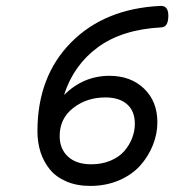

<svg xmlns="http://www.w3.org/2000/svg" viewBox="-20 -610 640 641"><path d="M105 -171.9Q105 -134.8 115.2 -102.5Q125.5 -70.3 146.2 -44.7Q167 -19 201.7 -4.2Q236.3 10.7 281.2 10.7Q333.5 10.7 377 -7.8Q420.4 -26.4 447.8 -56.9Q475.1 -87.4 490.2 -125Q505.4 -162.6 505.4 -201.7Q505.4 -271.5 460.9 -314.2Q416.5 -356.9 345.2 -356.9Q258.8 -356.9 193.8 -293Q225.6 -392.6 306.6 -452.1Q387.7 -511.7 518.6 -518.6Q542 -519.5 542 -557.6Q542 -591.3 516.1 -590.3Q329.1 -581.5 217 -468Q105 -354.5 105 -171.9ZM430.2 -196.8Q430.2 -172.4 421.1 -148.9Q412.1 -125.5 395 -105.7Q377.9 -85.9 349.1 -73.7Q320.3 -61.5 284.2 -61.5Q234.9 -61.5 207 -87.2Q179.2 -112.8 179.2 -155.8Q179.2 -214.4 224.4 -249.5Q269.5 -284.7 331.5 -284.7Q378.9 -284.7 404.5 -261.7Q430.2 -238.8 430.2 -196.8Z"/></svg>

Font: Courier Prime Sans
Style: Regular
Weight: 300
Italic angle: -10°
Designer: Alan Dague-Greene
Foundry: Quote-Unquote Apps
Version: Version 3.23